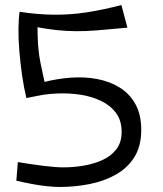

<svg xmlns="http://www.w3.org/2000/svg" viewBox="-20 -727 647 764"><path d="M217 17Q196 17 167 14Q138 11 106.5 5Q75 -1 45 -8L51 -82Q99 -74 150 -67.5Q201 -61 232 -61Q270 -61 310.5 -67.5Q351 -74 386 -89.5Q421 -105 442.5 -132.5Q464 -160 464 -202Q464 -247 442 -277Q420 -307 383 -325Q346 -343 301 -350Q256 -357 208.5 -355Q161 -353 118 -344L153 -400Q207 -414 262 -418Q317 -422 367 -412.5Q417 -403 456.5 -378.5Q496 -354 519 -312.5Q542 -271 542 -210Q542 -145 514.5 -101.5Q487 -58 440.5 -32Q394 -6 336 5.5Q278 17 217 17ZM85 -337Q75 -378 68 -426.5Q61 -475 57 -523.5Q53 -572 53.5 -613Q54 -654 58 -680L129 -659Q129 -612 130 -581Q131 -550 133.5 -526.5Q136 -503 140.5 -480Q145 -457 151.5 -427.5Q158 -398 168 -353ZM487 -617Q438 -613 397.5 -609Q357 -605 320.5 -603.5Q284 -602 245.5 -604Q207 -606 161.5 -613Q116 -620 58 -633V-680Q131 -669 196 -668.5Q261 -668 326 -678Q391 -688 463 -707Z"/></svg>

Font: Marhey Light Light
Style: Regular
Weight: 300
Version: Version 1.000